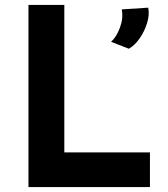

<svg xmlns="http://www.w3.org/2000/svg" viewBox="-20 -756 680 776"><path d="M95 -736H240V-140H586V0H95ZM501 -559 429 -587Q451 -607 465 -645Q479 -683 472 -718L579 -725Q585 -697 574.5 -663Q564 -629 544.5 -601Q525 -573 501 -559Z"/></svg>

Font: Reem Kufi
Style: Bold
Weight: 700
Designer: Khaled Hosny
Version: Version 1.001